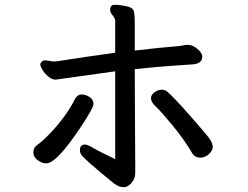

<svg xmlns="http://www.w3.org/2000/svg" viewBox="-20 -749 1040 805"><path d="M442 -705V-713Q444 -729 462 -729Q480 -729 508 -723.5Q536 -718 540.5 -703.5Q545 -689 545 -652V-537Q658 -550 698 -553Q738 -556 747 -558.5Q756 -561 766 -561H769Q788 -561 808 -543.5Q828 -526 828 -514V-511Q828 -482 787 -479Q643 -470 545 -459L546 -238L547 -58V-23Q547 0 531.5 18Q516 36 498 36Q480 36 459 21Q327 -86 319 -103Q315 -112 315 -119Q315 -143 336 -143Q347 -143 371 -128.5Q395 -114 463 -82V-450L213 -415Q198 -415 182.5 -428Q167 -441 158 -456Q149 -471 149 -478Q149 -485 155 -490.5Q161 -496 166 -496H170L205 -491L219 -492Q360 -514 463 -528V-662Q463 -671 452.5 -684Q442 -697 442 -705ZM787 -105Q751 -166 702.5 -224.5Q654 -283 633.5 -302Q613 -321 613 -336.5Q613 -352 628.5 -362.5Q644 -373 658 -373Q672 -373 681 -365Q708 -342 775 -266Q842 -190 857 -169.5Q872 -149 872 -133.5Q872 -118 856 -103Q840 -88 819 -88Q798 -88 787 -105ZM317 -214Q217 -64 174 -64Q157 -64 138.5 -77Q120 -90 120 -109Q120 -128 130.5 -136.5Q141 -145 152.5 -154Q164 -163 193 -193Q258 -262 294 -333Q305 -353 322 -353Q339 -353 355.5 -342Q372 -331 372 -313.5Q372 -296 317 -214Z"/></svg>

Font: LXGW ZhenKai
Style: Regular
Weight: 400
Designer: LXGW / Fontworks Inc.
Foundry: LXGW / Fontworks Inc.
Version: Version 0.800;June 8, 2025